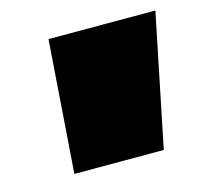

<svg xmlns="http://www.w3.org/2000/svg" viewBox="-60 -804 467 446"><g transform="rotate(-15 174.0 -581.0)"><path d="M348 -740 283 -422H68L91 -740Z"/></g></svg>

Font: Pathway Extreme 28pt Black
Style: Italic
Weight: 900
Italic angle: -8°
Designer: Eduardo Rodriguez Tunni
Foundry: Eduardo Rodriguez Tunni
Version: Version 1.001;gftools[0.9.26]